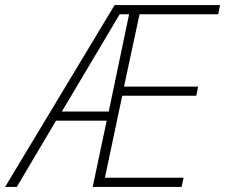

<svg xmlns="http://www.w3.org/2000/svg" viewBox="-70 -734 884 754"><path d="M-50 0 380 -714H794L787 -678H478L417 -394H708L701 -358H410L342 -36H651L643 0H294L349 -260H150L-4 0ZM173 -296H357L437 -678H400Z"/></svg>

Font: Noto Sans Disp ExtLt
Style: Italic
Weight: 200
Italic angle: -12°
Designer: Monotype Design Team
Foundry: Monotype Imaging Inc.
Version: Version 2.000;GOOG;noto-source:20170915:90ef993387c0